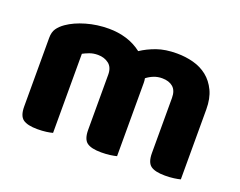

<svg xmlns="http://www.w3.org/2000/svg" viewBox="-86 -650 1014 812"><g transform="rotate(20 420.5 -244.5)"><path d="M784 -1Q773 2 755 4.5Q737 7 715 7Q670 7 650.5 -7.5Q631 -22 631 -64V-312Q631 -345 613 -360.5Q595 -376 564 -376Q544 -376 526.5 -369Q509 -362 495 -351Q496 -346 496.5 -341Q497 -336 497 -331V-1Q486 2 468 4.5Q450 7 428 7Q383 7 363.5 -7.5Q344 -22 344 -64V-312Q344 -345 324 -360.5Q304 -376 275 -376Q254 -376 237 -369.5Q220 -363 209 -357V-1Q199 2 181 4.5Q163 7 141 7Q96 7 76 -7.5Q56 -22 56 -64V-373Q56 -399 67 -415Q78 -431 98 -445Q131 -468 179.5 -482Q228 -496 281 -496Q323 -496 360.5 -484.5Q398 -473 429 -449Q459 -469 497 -482.5Q535 -496 587 -496Q626 -496 661.5 -486.5Q697 -477 724 -455.5Q751 -434 767.5 -399.5Q784 -365 784 -316Z"/></g></svg>

Font: Baloo Bhaina 2
Style: Bold
Weight: 700
Designer: Yesha Goshar, Manish Minz, Shuchita Grover and Ek Type
Foundry: Ek Type
Version: Version 1.640;hotconv 1.0.111;makeotfexe 2.5.65597; ttfautoh